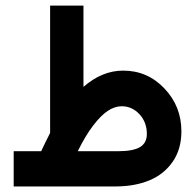

<svg xmlns="http://www.w3.org/2000/svg" viewBox="-20 -672 703 692"><path d="M509.3 -189Q509.3 -231.9 482.4 -260.5Q455.6 -289.1 418.5 -289.1Q394 -289.1 368.9 -272.7Q343.8 -256.3 315.7 -219.5Q287.6 -182.6 260.3 -127H405.8Q459.5 -127 484.4 -141.8Q509.3 -156.7 509.3 -189ZM160.6 -192.9V-632.3V-651.9H180.2H261.2H280.8V-632.3V-358.9Q348.1 -417.5 423.8 -417.5Q511.7 -417.5 572.8 -353Q633.8 -288.6 633.8 -198.7Q633.8 -134.3 602.3 -88.9Q570.8 -43.5 517.8 -21.7Q464.8 0 396 0H48.8H29.3V-19.5V-107.4V-127H48.8H128.4Q134.8 -141.6 160.6 -192.9Z"/></svg>

Font: Shabnam FD
Style: Bold
Weight: 700
Foundry: DejaVu fonts team - Redesigned by Saber Rastikerdar - Based on Vazir font
Version: Version 5.00;October 20, 2019;FontCreator 12.0.0.2547 64-bit